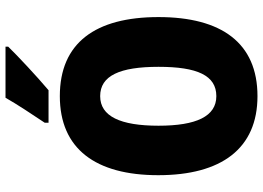

<svg xmlns="http://www.w3.org/2000/svg" viewBox="-152 -816 977 714"><g transform="rotate(-90 337.0 -458.5)"><path d="M521 -917V-927H331C306 -883 270 -829 238 -781V-767H359C410 -810 487 -882 521 -917ZM631 -358C631 -593 535 -725 337 -725C141 -725 43 -592 43 -359C43 -124 142 10 337 10C535 10 631 -124 631 -358ZM227 -358C227 -500 262 -575 337 -575C413 -575 446 -502 446 -358C446 -214 414 -143 337 -143C262 -143 227 -217 227 -358Z"/></g></svg>

Font: Noto Sans Devanagari UI Condensed Black
Style: Regular
Weight: 900
Width: 3
Designer: Jelle Bosma - Monotype Design Team
Foundry: Monotype Imaging Inc.
Version: Version 2.004